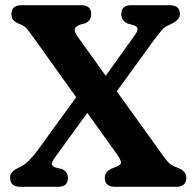

<svg xmlns="http://www.w3.org/2000/svg" viewBox="-20 -720 754 740"><path d="M603 -127.5Q617 -108 625.5 -98Q634 -88 643.2 -82.8Q652.5 -77.5 668.5 -72Q698 -59.5 698 -34.5Q698 0 658 0H423.5Q384 0 384 -34.5Q384 -49 392.5 -58.2Q401 -67.5 421 -74.5Q448.5 -83.5 446.2 -95.2Q444 -107 429 -128L316.5 -285L192 -113.5Q178 -94 180.2 -85.5Q182.5 -77 200.5 -72.5L218 -69Q242 -58 242 -34.5Q242 0 204 0H58.5Q19 0 19 -35Q19 -47 26 -56Q33 -65 52.5 -74Q75 -84 92.2 -101.8Q109.5 -119.5 126 -142L273.5 -345.5L109 -575.5Q92 -599.5 82.2 -610.5Q72.5 -621.5 54 -628Q36 -636 30 -644.2Q24 -652.5 24 -665.5Q24 -700 63.5 -700H292Q331.5 -700 331.5 -665.5Q331.5 -640.5 308 -630L290.5 -625.5Q271 -619 268.2 -608.2Q265.5 -597.5 279.5 -578.5L387.5 -428L498.5 -583Q510.5 -599 510 -608.8Q509.5 -618.5 493.5 -623.5L472 -629Q447.5 -641 447.5 -665.5Q447.5 -700 485.5 -700H633.5Q673.5 -700 673.5 -666.5Q673.5 -653.5 664 -643.8Q654.5 -634 630.5 -623Q616 -617.5 604 -604.2Q592 -591 565 -554L430 -368Z"/></svg>

Font: Fraunces 72pt S100 SemiBold
Style: Regular
Weight: 600
Version: Version 1.000; ttfautohint (v1.8.3)